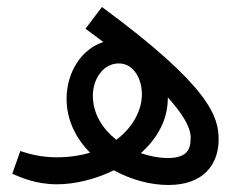

<svg xmlns="http://www.w3.org/2000/svg" viewBox="-20 -519 686 548"><path d="M461 9C560 9 604 -49 604 -121C604 -185 581 -271 271 -499L224 -437C242 -424 259 -411 275 -399C212 -379 170 -312 170 -237C170 -176 197 -124 237 -83C209 -75 177 -70 142 -70C97 -70 61 -80 38 -88L15 -23C39 -13 81 7 143 7C193 7 252 -7 305 -33C354 -6 409 9 461 9ZM245 -246C245 -293 274 -338 319 -338C363 -338 385 -292 385 -250C385 -205 360 -156 312 -120C273 -151 245 -194 245 -246ZM459 -239V-241C527 -166 525 -132 524 -121C524 -88 508 -68 459 -68C434 -68 407 -73 382 -82C427 -122 459 -175 459 -239Z"/></svg>

Font: Noto Sans Arabic SemCond
Style: Regular
Weight: 400
Width: 4
Designer: Monotype Design Team, Nadine Chahine, Nizar Qandah and Khaled Hosny
Foundry: Monotype Imaging Inc.
Version: Version 2.012